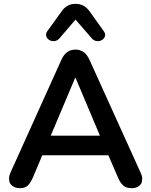

<svg xmlns="http://www.w3.org/2000/svg" viewBox="-20 -971 784 999"><path d="M371 -566 244 -265H500L373 -566ZM84 8Q60 8 45.5 -3Q31 -14 29 -25.5Q27 -37 27 -41Q27 -56 35 -74L299 -659Q312 -688 330.5 -700.5Q349 -713 373 -713Q396 -713 414.5 -700.5Q433 -688 446 -659L711 -74Q720 -56 720 -40Q720 -36 718 -24.5Q716 -13 702 -2.5Q688 8 665 8Q637 8 621.5 -5.5Q606 -19 594 -47L544 -163H200L151 -47Q138 -18 124 -5Q110 8 84 8ZM289 -771Q277 -758 262 -757Q247 -756 235.5 -763.5Q224 -771 220.5 -783.5Q217 -796 227 -810L300 -911Q314 -932 332.5 -941.5Q351 -951 373 -951Q396 -951 414 -941.5Q432 -932 447 -911L519 -810Q530 -796 526.5 -783.5Q523 -771 511.5 -763.5Q500 -756 485 -757Q470 -758 458 -771L373 -869Z"/></svg>

Font: Nunito
Style: Bold
Weight: 700
Designer: Vernon Adams
Foundry: Vernon Adams
Version: Version 3.602